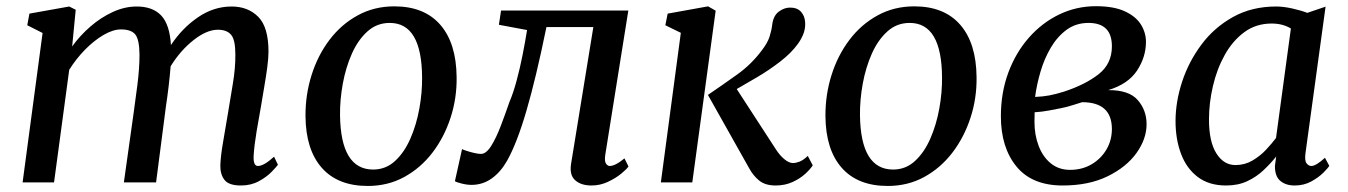

<svg xmlns="http://www.w3.org/2000/svg" viewBox="-20 -589 4352 620"><path d="M224.5 -557.5 213 -439Q238 -474 271.8 -503.2Q305.5 -532.5 344 -550.2Q382.5 -568 421.5 -568Q473 -568 500.5 -539Q528 -510 532 -443.5Q568 -498 619 -533Q670 -568 728 -568Q780.5 -568 813.8 -534.8Q847 -501.5 847 -422Q847 -401.5 843 -371.2Q839 -341 833.2 -308Q827.5 -275 823 -247Q816 -209 808.5 -164.2Q801 -119.5 799 -85.5Q797.5 -53 813 -53Q832 -53 865 -83L877.5 -57Q872.5 -50 856.8 -33.8Q841 -17.5 815.8 -3.8Q790.5 10 758 10Q719 10 705 -8Q691 -26 691.5 -55Q692.5 -86 700.8 -133Q709 -180 716 -222.5Q722.5 -263.5 731.5 -316.2Q740.5 -369 740 -413.5Q740 -460.5 726.2 -476.8Q712.5 -493 683.5 -493Q647.5 -493 605 -459.5Q562.5 -426 531 -375Q528.5 -344 524.5 -310Q520.5 -276 516 -247L484 0H380L411 -220.5Q417 -262.5 423.8 -315.8Q430.5 -369 430.5 -412.5Q430 -461.5 416.8 -477.8Q403.5 -494 370.5 -494Q345 -494 314.5 -476.2Q284 -458.5 254.8 -428.8Q225.5 -399 203.5 -363.5L154.5 0H53L117.5 -482.5L68 -507.5L75 -545L203.5 -568Z M1253.5 -568.5Q1350 -568.5 1401.8 -509Q1453.5 -449.5 1454.5 -340Q1455.5 -272 1435 -209Q1414.5 -146 1376.5 -96.2Q1338.5 -46.5 1285.5 -17.5Q1232.5 11.5 1167.5 11.5Q1071 11.5 1019.2 -47Q967.5 -105.5 966.5 -213.5Q966 -282.5 986 -346.2Q1006 -410 1043.8 -460Q1081.5 -510 1134.8 -539.2Q1188 -568.5 1253.5 -568.5ZM1238.5 -515Q1197 -515 1166.5 -487.5Q1136 -460 1116.2 -415.5Q1096.5 -371 1087 -319Q1077.5 -267 1078 -217.5Q1080 -41.5 1185 -41.5Q1225.5 -41.5 1255.5 -69Q1285.5 -96.5 1305 -141Q1324.5 -185.5 1334 -237.5Q1343.5 -289.5 1343 -339Q1342 -515 1238.5 -515Z M1934.5 -89Q1931.5 -68.5 1936.8 -60.8Q1942 -53 1949 -53Q1957.5 -53 1969 -58.8Q1980.5 -64.5 1996.5 -77.5L2009.5 -51.5Q2003.5 -42.5 1985.8 -28Q1968 -13.5 1943 -1.8Q1918 10 1890 10Q1856.5 10 1837.5 -6.8Q1818.5 -23.5 1824 -59.5L1896 -501.5H1744.5Q1711 -337.5 1680.2 -232.2Q1649.5 -127 1617.5 -70Q1596.5 -33 1567.5 -12.5Q1538.5 8 1502.5 8Q1487.5 8 1470 3.5Q1452.5 -1 1449 -4L1472 -107.5Q1475.5 -105.5 1487 -101.8Q1498.5 -98 1511.5 -95Q1524.5 -92 1533 -92Q1550 -92 1566.2 -118Q1582.5 -144 1597.2 -182.8Q1612 -221.5 1625 -259.5Q1637.5 -288.5 1648.2 -328.5Q1659 -368.5 1667.5 -411.5Q1676 -454.5 1682 -492L1591 -509L1598 -555H2009Z M2114 0 2178.5 -483 2128.5 -507.5 2136 -545 2266.5 -568.5 2291 -554.5 2215.5 0ZM2484.5 10Q2451 10 2431.2 -6.2Q2411.5 -22.5 2399 -46L2266 -282.5Q2316 -316.5 2361 -348.8Q2406 -381 2439 -425Q2458.5 -450 2465 -470.5Q2471.5 -491 2473.5 -508.5Q2477 -538 2494.5 -551.2Q2512 -564.5 2531.5 -564.5Q2554.5 -564.5 2566.8 -550.8Q2579 -537 2580 -516Q2581 -498 2574.8 -481Q2568.5 -464 2557 -448Q2535.5 -418 2499.5 -390.2Q2463.5 -362.5 2425 -339.8Q2386.5 -317 2359 -301.5L2485 -107.5Q2498 -87 2513 -74.8Q2528 -62.5 2540.5 -62.5Q2550 -62.5 2561.8 -67Q2573.5 -71.5 2588.5 -85.5L2604.5 -55Q2596.5 -42.5 2579.8 -27.2Q2563 -12 2538.8 -1Q2514.5 10 2484.5 10Z M2932.5 -568.5Q3029 -568.5 3080.8 -509Q3132.5 -449.5 3133.5 -340Q3134.5 -272 3114 -209Q3093.5 -146 3055.5 -96.2Q3017.5 -46.5 2964.5 -17.5Q2911.5 11.5 2846.5 11.5Q2750 11.5 2698.2 -47Q2646.5 -105.5 2645.5 -213.5Q2645 -282.5 2665 -346.2Q2685 -410 2722.8 -460Q2760.5 -510 2813.8 -539.2Q2867 -568.5 2932.5 -568.5ZM2917.5 -515Q2876 -515 2845.5 -487.5Q2815 -460 2795.2 -415.5Q2775.5 -371 2766 -319Q2756.5 -267 2757 -217.5Q2759 -41.5 2864 -41.5Q2904.5 -41.5 2934.5 -69Q2964.5 -96.5 2984 -141Q3003.5 -185.5 3013 -237.5Q3022.5 -289.5 3022 -339Q3021 -515 2917.5 -515Z M3411.5 10Q3312.5 10 3262.2 -51.5Q3212 -113 3212 -213.5Q3212 -290 3236.2 -355Q3260.5 -420 3303 -468Q3345.5 -516 3400.8 -542.5Q3456 -569 3519 -569Q3576.5 -569 3612.2 -552.5Q3648 -536 3664.2 -509.8Q3680.5 -483.5 3680.5 -454Q3680.5 -405 3651.8 -361.2Q3623 -317.5 3558.5 -298Q3625.5 -298.5 3654 -265.8Q3682.5 -233 3682.5 -188Q3682.5 -140.5 3650 -95Q3617.5 -49.5 3556.8 -19.8Q3496 10 3411.5 10ZM3322.5 -276Q3348 -277 3369 -281Q3390 -285 3417 -293.5Q3485 -316 3527.8 -349.5Q3570.5 -383 3570.5 -439.5Q3570.5 -515 3495 -515Q3454.5 -515 3424.2 -492.8Q3394 -470.5 3373 -434.8Q3352 -399 3339.8 -357Q3327.5 -315 3322.5 -276ZM3435.5 -40.5Q3474 -40.5 3504.5 -58.2Q3535 -76 3552.8 -106Q3570.5 -136 3570.5 -173Q3570 -259 3474.5 -259Q3464 -256 3445 -249.8Q3426 -243.5 3405.5 -239.5Q3387.5 -236 3366.5 -232Q3345.5 -228 3321 -226.5Q3320.5 -209 3320.5 -195.5Q3320.5 -153 3334 -117.8Q3347.5 -82.5 3373.2 -61.5Q3399 -40.5 3435.5 -40.5Z M4195.5 -93.5Q4192.5 -70 4199.2 -61.5Q4206 -53 4214.5 -53Q4229.5 -53 4258.5 -79.5L4272.5 -53.5Q4268.5 -46.5 4253.2 -31.2Q4238 -16 4214.2 -3Q4190.5 10 4160.5 10Q4132 10 4114.2 -5Q4096.5 -20 4097 -53.5L4101 -83.5Q4083 -61 4060.2 -39.5Q4037.5 -18 4007.8 -4Q3978 10 3939.5 10Q3884 10 3847.8 -17.5Q3811.5 -45 3793.8 -92.2Q3776 -139.5 3776 -198Q3776 -260 3797.2 -325Q3818.5 -390 3859.8 -445.2Q3901 -500.5 3961.8 -534.2Q4022.5 -568 4101 -568Q4124 -568 4152.2 -561.8Q4180.5 -555.5 4201.5 -547.5L4260.5 -567.5ZM4148.5 -497Q4122 -513 4086.5 -513Q4036 -513 3998.2 -485.2Q3960.5 -457.5 3935 -411.8Q3909.5 -366 3896.8 -311.2Q3884 -256.5 3884 -203.5Q3884 -131.5 3907.8 -93.8Q3931.5 -56 3969.5 -56Q3999.5 -56 4024.2 -70.5Q4049 -85 4068 -105.2Q4087 -125.5 4100.5 -143.5Z"/></svg>

Font: Merriweather
Style: Italic
Weight: 400
Italic angle: -7.8°
Designer: Eben Sorkin
Foundry: Eben Sorkin
Version: Version 2.100